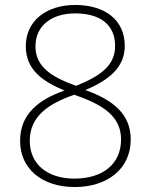

<svg xmlns="http://www.w3.org/2000/svg" viewBox="-20 -744 610 774"><path d="M283 -724C167 -724 84 -660 84 -558C84 -461 154 -415 240 -379C134 -342 61 -283 61 -176C61 -64 149 10 281 10C409 10 507 -60 507 -182C507 -284 436 -341 324 -381C419 -421 483 -472 483 -559C483 -663 404 -724 283 -724ZM283 -690C383 -690 444 -645 444 -559C444 -481 388 -439 287 -398C189 -433 123 -474 123 -557C123 -642 190 -690 283 -690ZM100 -176C100 -276 176 -326 279 -362L304 -353C410 -314 468 -265 468 -182C468 -80 391 -24 280 -24C170 -24 100 -83 100 -176Z"/></svg>

Font: Noto Sans Ethiopic ExtraLight
Style: Regular
Weight: 200
Designer: Monotype Design Team
Foundry: Monotype Imaging Inc.
Version: Version 2.102